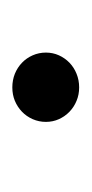

<svg xmlns="http://www.w3.org/2000/svg" viewBox="61 -193 148 310"><g transform="rotate(90 135.0 -38.0)"><path d="M121.1 -91.8Q132.8 -91.8 142.8 -87.6Q152.8 -83.5 160.4 -76.2Q168 -68.8 172.4 -59.1Q176.8 -49.3 176.8 -38.1Q176.8 -26.9 172.4 -16.8Q168 -6.8 160.4 0.5Q152.8 7.8 142.8 12Q132.8 16.1 121.1 16.1Q109.4 16.1 99.1 12Q88.9 7.8 81.3 0.5Q73.7 -6.8 69.3 -16.8Q64.9 -26.9 64.9 -38.1Q64.9 -49.3 69.3 -59.1Q73.7 -68.8 81.3 -76.2Q88.9 -83.5 99.1 -87.6Q109.4 -91.8 121.1 -91.8Z"/></g></svg>

Font: Chandrasa
Style: Regular
Weight: 400
Designer: R.S. Wihananto
Foundry: R.S. Wihananto
Version: Version 2.0.1